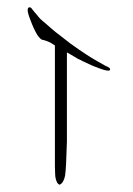

<svg xmlns="http://www.w3.org/2000/svg" viewBox="-20 -752 367 528"><path d="M61 -732Q64 -732 66 -730Q67 -729 69 -726Q70 -725 71.5 -723Q73 -721 75.5 -718Q78 -715 80 -713Q86 -705 91 -700Q96 -695 106 -687Q125 -670 134 -663Q140 -658 154 -647.5Q168 -637 174 -632Q202 -612 216 -603Q228 -595 247 -584Q266 -573 270 -571Q286 -565 282 -559Q280 -556 265 -560Q255 -563 235 -571Q217 -579 207 -584Q205 -585 202.5 -586.5Q200 -588 197 -589Q194 -590 193 -591L183 -597L164 -608V-363Q162 -288 159 -269Q155 -249 144 -244Q135 -247 132 -267Q132 -268 131.5 -277.5Q131 -287 131 -295V-352V-452V-471V-627Q129 -628 120 -634Q109 -640 95 -643Q90 -645 82 -657Q73 -672 64 -696Q56 -716 56 -725Q57 -732 61 -732Z"/></svg>

Font: Kimchi
Style: Regular
Weight: 400
Version: Version 1.1